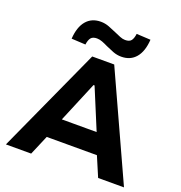

<svg xmlns="http://www.w3.org/2000/svg" viewBox="-161 -1071 1136 1207"><g transform="rotate(20 407.0 -467.0)"><path d="M12 0 333 -705H480L802 0H629L546 -195L614 -132H197L264 -195L181 0ZM402 -539 274 -233 249 -268H562L536 -233L409 -539ZM267 -761 173 -766Q178 -845 213.5 -887Q249 -929 310 -929Q339 -929 366 -918.5Q393 -908 418 -897Q438 -888 456.5 -880.5Q475 -873 491 -873Q520 -873 531.5 -888Q543 -903 547 -934L641 -929Q636 -850 600.5 -808Q565 -766 504 -766Q475 -766 448 -776.5Q421 -787 397 -798Q377 -808 358.5 -815Q340 -822 323 -822Q295 -822 283 -807Q271 -792 267 -761Z"/></g></svg>

Font: Nunito Sans 6pt ExtraBold
Style: Regular
Weight: 800
Version: Version 3.101;gftools[0.9.27]